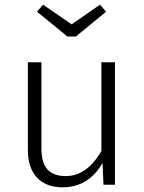

<svg xmlns="http://www.w3.org/2000/svg" viewBox="-20 -789 616 820"><path d="M471 0H422L418 -93Q358 11 247 11Q177 11 138 -30.5Q99 -72 99 -149V-523H157V-155Q157 -94 182.5 -65.5Q208 -37 261 -37Q351 -37 413 -144V-523H471ZM433 -739 304 -633H268L138 -739L164 -769L286 -685L407 -769Z"/></svg>

Font: Fira Sans Light
Style: Regular
Weight: 300
Designer: bBox Type GmbH & Carrois Corporate GbR & Edenspiekermann AG
Foundry: bBox Type GmbH & Carrois Corporate GbR & Edenspiekermann AG
Version: Version 4.301